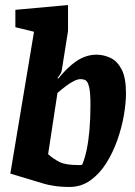

<svg xmlns="http://www.w3.org/2000/svg" viewBox="-20 -730 535 762"><path d="M256 12Q221 12 193.5 7.5Q166 3 154 -1L21 -41L115 -604L41 -622V-691L250 -710V-607L225 -450Q224 -443 218.5 -434.5Q213 -426 208 -421L211 -418Q229 -440 247 -457.5Q265 -475 283.5 -487.5Q302 -500 322 -506.5Q342 -513 363 -513Q391 -513 418 -500.5Q445 -488 462.5 -455Q480 -422 480 -360Q480 -321 471.5 -272Q463 -223 445.5 -173.5Q428 -124 401.5 -82Q375 -40 338.5 -14Q302 12 256 12ZM290 -75Q292 -75 297 -75Q302 -75 306 -76Q316 -99 323.5 -133.5Q331 -168 335 -213.5Q339 -259 339 -313Q339 -364 333.5 -385.5Q328 -407 319.5 -411.5Q311 -416 300 -416Q288 -416 272.5 -408Q257 -400 240.5 -387.5Q224 -375 208 -361L171 -118Q194 -98 217.5 -86.5Q241 -75 290 -75Z"/></svg>

Font: Faustina ExtraBold
Style: Italic
Weight: 800
Italic angle: -8°
Designer: Alfonso Garcia
Foundry: http://www.omnibus-type.com
Version: Version 1.200